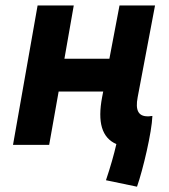

<svg xmlns="http://www.w3.org/2000/svg" viewBox="-20 -538 626 713"><path d="M488.8 155.3C511.2 91.3 543.9 -47.9 545.9 -106.9V-107.4C542 -106.9 538.6 -106.4 535.2 -106.4L534.7 -106C532.7 -106 530.3 -106 528.3 -106C494.1 -106 481.9 -128.4 491.2 -176.8L555.7 -517.6H423.8L386.2 -319.8H219.2L253.9 -517.6H119.6L28.3 0H162.6L197.8 -198.2H363.3L359.4 -178.2C341.3 -83.5 358.4 -26.4 412.1 -2.9C403.3 35.6 390.6 80.6 373.5 131.3Z"/></svg>

Font: Cascadia Code
Style: Bold Italic
Weight: 700
Italic angle: -10°
Monospace: yes
Designer: Aaron Bell
Foundry: Saja Typeworks
Version: Version 2404.023